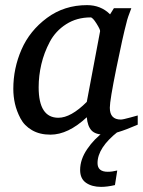

<svg xmlns="http://www.w3.org/2000/svg" viewBox="-20 -514 560 750"><path d="M518 -27Q429 12 388 12Q353 12 337.5 -4.5Q322 -21 319 -56Q246 12 177 12Q135 12 105 -5.5Q75 -23 60 -51.5Q45 -80 38.5 -108.5Q32 -137 32 -167Q32 -247 64 -320.5Q96 -394 163.5 -444Q231 -494 320 -494Q374 -494 410 -458L425 -482H493Q478 -444 474 -425Q460 -373 434.5 -247.5Q409 -122 409 -93Q409 -47 452 -47Q460 -47 489 -55L518 -63ZM371 -392Q372 -398 357 -422Q342 -446 334 -446Q280 -446 238.5 -419.5Q197 -393 174.5 -350.5Q152 -308 141.5 -263Q131 -218 131 -173Q131 -54 208 -54Q257 -54 319 -116ZM441 0Q361 63 361 123Q361 157 401 157Q418 157 438 152L429 209Q399 216 375 216Q339 216 316 200Q293 184 293 150Q293 109 320.5 68.5Q348 28 387 0Z"/></svg>

Font: Veleka
Style: Italic
Weight: 400
Italic angle: -12°
Designer: Stefan Peev, Context Ltd, 2016; SIL International, 1997-2014.
Foundry: Stefan Peev, Context Ltd, 2016
Version: Version 1.000